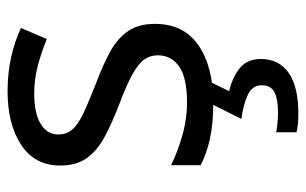

<svg xmlns="http://www.w3.org/2000/svg" viewBox="-174 -412 826 519"><g transform="rotate(-90 239.5 -153.0)"><path d="M434 -148Q434 -70 376 -30Q318 10 220 10Q164 10 123.5 1Q83 -8 52 -24V-104Q84 -88 129.5 -74.5Q175 -61 222 -61Q289 -61 319 -82.5Q349 -104 349 -140Q349 -160 338 -176Q327 -192 298.5 -208Q270 -224 217 -244Q165 -264 128 -284Q91 -304 71 -332Q51 -360 51 -404Q51 -472 106.5 -509Q162 -546 252 -546Q301 -546 343.5 -536.5Q386 -527 423 -510L393 -440Q359 -454 322 -464Q285 -474 246 -474Q192 -474 163.5 -456.5Q135 -439 135 -409Q135 -387 148 -371.5Q161 -356 191.5 -341.5Q222 -327 273 -307Q324 -288 360 -268Q396 -248 415 -219.5Q434 -191 434 -148ZM339 139Q339 187 302 213.5Q265 240 191 240Q159 240 141 235V180Q150 182 165 183.5Q180 185 194 185Q230 185 249 175.5Q268 166 268 141Q268 115 241.5 103Q215 91 177 86L220 0H278L252 53Q288 61 313.5 81Q339 101 339 139Z"/></g></svg>

Font: Noto Sans Wancho
Style: Regular
Weight: 400
Designer: Monotype Design Team
Foundry: Monotype Imaging Inc.
Version: Version 2.001; ttfautohint (v1.8.4.7-5d5b)